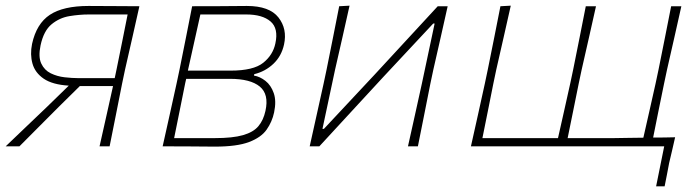

<svg xmlns="http://www.w3.org/2000/svg" viewBox="-26 -516 2467 677"><path d="M-6 0Q31 -35.5 68 -70.8Q105 -106 140.5 -140L216.5 -214Q159 -217.5 128.2 -238.5Q97.5 -259.5 88.5 -291.8Q79.5 -324 87 -361Q102.5 -432.5 149.8 -463.8Q197 -495 286.5 -495Q332 -495 383 -494.5Q434 -494 465.5 -494Q453 -438 441 -385Q429 -332 415 -271L404.5 -221Q392.5 -160.5 382.2 -108.5Q372 -56.5 360.5 0H325Q338 -57 348.2 -103.2Q358.5 -149.5 372 -210L372.5 -212.5H255.5L181.5 -139.5Q147.5 -105.5 112 -69.8Q76.5 -34 42.5 0ZM250 -240.5H378.5L385 -271.5Q395.5 -323.5 405 -370Q414.5 -416.5 424 -465H287Q254.5 -465 219.2 -459.2Q184 -453.5 156 -430.5Q128 -407.5 117 -356Q108.5 -315.5 119.5 -292Q130.5 -268.5 153 -257.5Q175.5 -246.5 202 -243.5Q228.5 -240.5 250 -240.5Z M547.5 0Q560 -56 571.8 -109Q583.5 -162 596.5 -221L607 -270.5Q619.5 -332.5 630 -385.2Q640.5 -438 651.5 -494Q688.5 -494 742.8 -494.2Q797 -494.5 844.5 -495Q924 -495 955.8 -454.5Q987.5 -414 975.5 -359Q966.5 -318 938 -291Q909.5 -264 870.5 -254.5L869.5 -249.5Q890.5 -246 910 -230.8Q929.5 -215.5 939.2 -187.8Q949 -160 940.5 -119.5Q933.5 -86.5 914.2 -59Q895 -31.5 852.2 -15.2Q809.5 1 731.5 1Q678.5 0.5 629.5 0.2Q580.5 0 547.5 0ZM680.5 -465Q671.5 -424.5 659.8 -372Q648 -319.5 638 -274L636.5 -267H787.5Q867.5 -267 902 -294.5Q936.5 -322 945 -363Q956.5 -416 927.8 -440.5Q899 -465 842.5 -465ZM588 -29H731.5Q794.5 -29 831 -39.5Q867.5 -50 885.2 -71.2Q903 -92.5 910 -125Q923 -183.5 890 -210.8Q857 -238 785.5 -238H630.5L627 -222.5Q618 -178 607.2 -124Q596.5 -70 588 -29Z M1066 0Q1078.5 -56 1090.2 -109Q1102 -162 1115 -221L1125.5 -270.5Q1138 -332.5 1148.5 -385.2Q1159 -438 1170 -494L1206.5 -496Q1194 -439.5 1181.8 -385.8Q1169.5 -332 1155.5 -270.5L1111 -61.5H1116L1295.5 -253.5Q1350 -312.5 1406 -373.2Q1462 -434 1517.5 -494H1552.5Q1540 -437.5 1528 -384.8Q1516 -332 1502 -270.5L1491.5 -221Q1479.5 -160.5 1469.2 -108.5Q1459 -56.5 1447.5 0H1412.5Q1425 -56 1436.8 -109Q1448.5 -162 1461.5 -221L1506.5 -433H1501.5L1325 -244Q1270 -184.5 1213.2 -122.8Q1156.5 -61 1100 0Z M2287.5 141 2316 0H1634.5Q1647 -56 1658.8 -108.8Q1670.5 -161.5 1683.5 -221L1694 -271Q1706.5 -332.5 1717 -385.2Q1727.5 -438 1738.5 -494L1775 -496Q1762.5 -440 1750.2 -386Q1738 -332 1724 -271L1713.5 -221Q1703 -167.5 1693.8 -122.2Q1684.5 -77 1675 -29H1941.5Q1952.5 -77.5 1962.5 -122.2Q1972.5 -167 1984.5 -221L1995 -270.5Q2007.5 -332.5 2018 -385.2Q2028.5 -438 2039.5 -494H2075.5Q2063 -438 2051 -384.8Q2039 -331.5 2025 -270.5L2014.5 -221Q2003.5 -167 1994.5 -122.2Q1985.5 -77.5 1975.5 -29H2138.5Q2163.5 -29.5 2189.8 -29.8Q2216 -30 2242.5 -30.5Q2253.5 -78.5 2263.5 -123Q2273.5 -167.5 2285.5 -221L2296 -270.5Q2308.5 -332.5 2319 -385.2Q2329.5 -438 2340.5 -494H2376.5Q2364 -438 2352 -384.8Q2340 -331.5 2326 -270.5L2315.5 -221Q2304.5 -167.5 2295.5 -123.2Q2286.5 -79 2277 -31Q2296.5 -31 2315.8 -31.2Q2335 -31.5 2354.5 -32Q2349 -8 2344 14Q2339 36 2333.5 58.5Q2330 78 2325.8 99Q2321.5 120 2317.5 141Z"/></svg>

Font: Commissioner Loud Thin
Style: Italic
Weight: 100
Italic angle: -12°
Designer: Kostas Bartsokas
Foundry: Kostas Bartsokas
Version: Version 1.000; ttfautohint (v1.8.3)